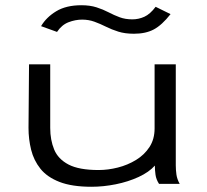

<svg xmlns="http://www.w3.org/2000/svg" viewBox="-20 -703 790 734"><path d="M330 11Q255 11 207.5 -7.5Q160 -26 134.5 -58Q109 -90 99 -130.5Q89 -171 89 -214L91 -457H172V-214Q172 -168 187 -131.5Q202 -95 242 -74Q282 -53 357 -53Q393 -53 430.5 -62.5Q468 -72 500 -91.5Q532 -111 551.5 -141Q571 -171 571 -212V-457H652V-71Q652 -53 654.5 -35.5Q657 -18 667 0H588Q577 -17 574.5 -35Q572 -53 572 -70Q550 -45 510 -26.5Q470 -8 422.5 1.5Q375 11 330 11ZM575 -677 632 -649Q599 -607 568 -590.5Q537 -574 492 -574Q458 -574 432.5 -582Q407 -590 385 -601Q363 -612 341 -620Q319 -628 294 -628Q268 -628 242 -618Q216 -608 198 -581L137 -603Q157 -637 195 -660Q233 -683 291 -683Q324 -683 349 -675Q374 -667 395 -656Q416 -645 437.5 -637Q459 -629 486 -629Q510 -629 532 -639Q554 -649 575 -677Z"/></svg>

Font: Inconsolata ExtraExpanded Thin
Style: Regular
Weight: 100
Width: 8
Monospace: yes
Designer: Raph Levien, Cyreal, Brenton Simpson
Foundry: Raph Levien, Cyreal, Google
Version: Version 3.100; ttfautohint (v1.8.4.7-5d5b)